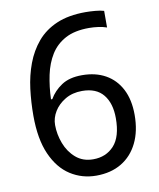

<svg xmlns="http://www.w3.org/2000/svg" viewBox="-83 -789 716 865"><g transform="rotate(-10 275.5 -357.0)"><path d="M288 10Q223 10 170 -24Q117 -58 86 -128Q55 -198 55 -305Q55 -367 62.5 -427Q70 -487 90 -540.5Q110 -594 145 -635.5Q180 -677 234.5 -700.5Q289 -724 367 -724Q386 -724 410.5 -722Q435 -720 451 -715V-639Q434 -645 412.5 -648Q391 -651 370 -651Q304 -651 261.5 -628Q219 -605 194.5 -565.5Q170 -526 159 -474Q148 -422 146 -364H152Q172 -399 208 -423Q244 -447 302 -447Q364 -447 409.5 -421.5Q455 -396 480 -347.5Q505 -299 505 -230Q505 -156 478.5 -102Q452 -48 403.5 -19Q355 10 288 10ZM287 -65Q346 -65 382.5 -105Q419 -145 419 -230Q419 -298 387 -337.5Q355 -377 290 -377Q246 -377 213 -357.5Q180 -338 162 -308.5Q144 -279 144 -247Q144 -204 160 -162Q176 -120 208 -92.5Q240 -65 287 -65Z"/></g></svg>

Font: utelugu85
Style: Book
Weight: 400
Designer: Jelle Bosma - Monotype Design Team
Foundry: Monotype Imaging Inc.
Version: Version 2.003